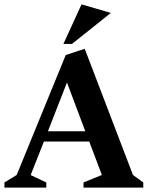

<svg xmlns="http://www.w3.org/2000/svg" viewBox="-26 -859 676 879"><path d="M-5.7 0V-23.7L50.4 -58L275 -607.1L361.9 -635.7L582.7 -58L629.9 -23.7V0H356.4V-23.7L440.4 -58L382.5 -211H175L114.4 -57.6L186 -23.7V0ZM193.4 -258.1H364.5L280.6 -481.3ZM264.3 -657.9 347.3 -839 481.5 -799.9 303.5 -657.9Z"/></svg>

Font: Ancizar Serif Light
Style: Regular
Weight: 300
Designer: Cesar Puertas, Viviana Monsalve, Julian Moncada, Julian Prieto, Jose Castro, Felipe Aragon, Mariel Hernandez, Sara Alarc
Version: Version 8.100